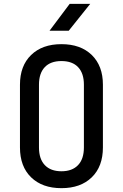

<svg xmlns="http://www.w3.org/2000/svg" viewBox="-20 -970 640 1000"><path d="M300 10Q200 10 142 -46.5Q84 -103 84 -202V-529Q84 -627 142 -683.5Q200 -740 300 -740Q400 -740 458 -683.5Q516 -627 516 -529V-202Q516 -103 458 -46.5Q400 10 300 10ZM300 -78Q356 -78 386.5 -110Q417 -142 417 -202V-529Q417 -588 387 -620Q357 -652 300 -652Q243 -652 213 -620Q183 -588 183 -529V-202Q183 -142 213.5 -110Q244 -78 300 -78ZM238 -810 343 -950H450L338 -810Z"/></svg>

Font: Tiny Medium
Style: Regular
Weight: 500
Monospace: yes
Designer: Philipp Nurullin, Konstantin Bulenkov
Foundry: JetBrains
Version: Version 2.251; ttfautohint (v1.8.4.7-5d5b)